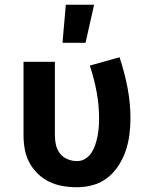

<svg xmlns="http://www.w3.org/2000/svg" viewBox="-20 -780 640 808"><path d="M304 8Q274 8 244.5 3Q215 -2 188.5 -14.5Q162 -27 140 -48Q118 -69 104 -95Q90 -121 84.5 -150.5Q79 -180 79 -210V-520H211V-210Q211 -190 215.5 -170Q220 -150 232.5 -134Q245 -118 264.5 -110Q284 -102 304 -102Q323 -102 339 -112Q355 -122 365 -137.5Q375 -153 381 -171Q387 -189 390.5 -207Q394 -225 395.5 -243.5Q397 -262 397 -281Q397 -338 386.5 -394Q376 -450 358 -504L483 -539Q504 -477 516.5 -412Q529 -347 529 -282Q529 -247 524.5 -212.5Q520 -178 509 -145.5Q498 -113 479 -83.5Q460 -54 433 -32.5Q406 -11 372.5 -1.5Q339 8 304 8ZM243 -600 257 -760H376L340 -600Z"/></svg>

Font: Iosevka Extrabold Extended
Style: Regular
Weight: 800
Width: 7
Monospace: yes
Designer: Belleve Invis
Foundry: Belleve Invis
Version: Version 32.5.0; ttfautohint (v1.8.4)